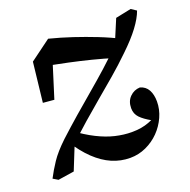

<svg xmlns="http://www.w3.org/2000/svg" viewBox="-101 -606 723 729"><g transform="rotate(-20 260.5 -241.0)"><path d="M306 25Q268 25 233 10Q198 -5 165.5 -36Q133 -67 103 -115L131 -148Q171 -118 208 -99.5Q245 -81 279 -73Q313 -65 345 -65Q366 -65 383 -68Q400 -71 414.5 -76.5Q429 -82 442 -89L438 -64L430 -82Q403 -97 388 -112.5Q373 -128 373 -151Q373 -179 390 -196Q407 -213 431 -214Q453 -208 463.5 -189Q474 -170 474 -142Q474 -110 460.5 -80Q447 -50 424 -26.5Q401 -3 370.5 11Q340 25 306 25ZM86 0 21 10 1 -2Q16 -31 36 -61Q56 -91 95 -128Q133 -163 171 -196Q209 -229 247.5 -261.5Q286 -294 323.5 -327.5Q361 -361 397 -398L437 -493L500 -506L521 -492Q511 -464 486 -430.5Q461 -397 419 -357Q382 -321 344.5 -289Q307 -257 270 -226Q233 -195 197 -163.5Q161 -132 125 -97ZM65 -285 83 -445 167 -507Q214 -495 259 -480Q304 -465 348.5 -447.5Q393 -430 436 -408L385 -350Q340 -364 296.5 -375Q253 -386 208.5 -395.5Q164 -405 113 -415L168 -466L110 -281Z"/></g></svg>

Font: Source Serif 4 Medium
Style: Italic
Weight: 500
Italic angle: -12°
Designer: Frank Grießhammer
Foundry: Adobe Systems Incorporated
Version: Version 4.004;hotconv 1.0.116;makeotfexe 2.5.65601